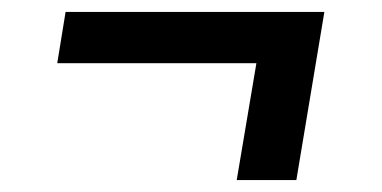

<svg xmlns="http://www.w3.org/2000/svg" viewBox="-20 -403 640 322"><path d="M377 -101 410 -297H76L90 -383H524L477 -101Z"/></svg>

Font: Iosevka Semibold Extended
Style: Italic
Weight: 600
Width: 7
Italic angle: -9°
Monospace: yes
Designer: Belleve Invis
Foundry: Belleve Invis
Version: Version 32.5.0; ttfautohint (v1.8.4)